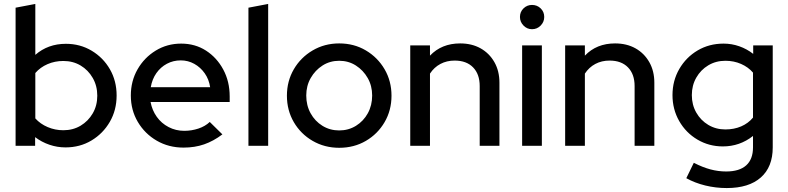

<svg xmlns="http://www.w3.org/2000/svg" viewBox="-20 -739 3995 973"><path d="M59 0V-700L159 -719V-461Q223 -517 314 -517Q386 -517 444.5 -482Q503 -447 537 -388Q571 -329 571 -255Q571 -181 536.5 -121.5Q502 -62 443.5 -27Q385 8 312 8Q270 8 230.5 -5.5Q191 -19 158 -44V0ZM301 -79Q350 -79 388.5 -102Q427 -125 450 -164.5Q473 -204 473 -254Q473 -304 450 -344Q427 -384 388.5 -407Q350 -430 301 -430Q258 -430 221 -414Q184 -398 159 -369V-139Q184 -111 221.5 -95Q259 -79 301 -79Z M910 9Q835 9 774.5 -26Q714 -61 678.5 -121Q643 -181 643 -255Q643 -328 677 -387.5Q711 -447 769 -482.5Q827 -518 898 -518Q969 -518 1024 -482.5Q1079 -447 1111.5 -386.5Q1144 -326 1144 -250V-222H743Q751 -180 774.5 -147Q798 -114 834.5 -95Q871 -76 914 -76Q951 -76 985.5 -87.5Q1020 -99 1043 -121L1107 -58Q1062 -24 1014.5 -7.5Q967 9 910 9ZM744 -297H1045Q1039 -337 1017.5 -367.5Q996 -398 964.5 -415.5Q933 -433 896 -433Q858 -433 826 -416Q794 -399 772.5 -368.5Q751 -338 744 -297Z M1239 0V-700L1339 -719V0Z M1699 10Q1625 10 1564.5 -25Q1504 -60 1469 -120Q1434 -180 1434 -254Q1434 -328 1469 -388Q1504 -448 1564.5 -483.5Q1625 -519 1699 -519Q1774 -519 1834 -483.5Q1894 -448 1929 -388Q1964 -328 1964 -254Q1964 -180 1929 -120Q1894 -60 1834 -25Q1774 10 1699 10ZM1699 -78Q1746 -78 1784 -101.5Q1822 -125 1844 -165Q1866 -205 1866 -255Q1866 -304 1843.5 -343.5Q1821 -383 1783.5 -407Q1746 -431 1699 -431Q1652 -431 1614.5 -407Q1577 -383 1554.5 -343.5Q1532 -304 1532 -255Q1532 -205 1554 -165Q1576 -125 1614 -101.5Q1652 -78 1699 -78Z M2059 0V-509H2159V-457Q2218 -519 2312 -519Q2371 -519 2415.5 -494Q2460 -469 2485.5 -424Q2511 -379 2511 -320V0H2411V-303Q2411 -363 2377.5 -397.5Q2344 -432 2284 -432Q2244 -432 2212 -415Q2180 -398 2159 -366V0Z M2626 0V-509H2726V0ZM2676 -591Q2651 -591 2633 -609.5Q2615 -628 2615 -653Q2615 -679 2633 -696.5Q2651 -714 2676 -714Q2702 -714 2720 -696.5Q2738 -679 2738 -653Q2738 -628 2720 -609.5Q2702 -591 2676 -591Z M2844 0V-509H2944V-457Q3003 -519 3097 -519Q3156 -519 3200.5 -494Q3245 -469 3270.5 -424Q3296 -379 3296 -320V0H3196V-303Q3196 -363 3162.5 -397.5Q3129 -432 3069 -432Q3029 -432 2997 -415Q2965 -398 2944 -366V0Z M3663 214Q3607 214 3554 201Q3501 188 3458 164L3496 86Q3541 109 3580.5 119.5Q3620 130 3660 130Q3727 130 3761.5 99Q3796 68 3796 8V-50Q3729 3 3643 3Q3573 3 3514.5 -31.5Q3456 -66 3422 -125.5Q3388 -185 3388 -257Q3388 -330 3422.5 -389.5Q3457 -449 3515.5 -483.5Q3574 -518 3647 -518Q3688 -518 3726.5 -504.5Q3765 -491 3797 -466V-509H3896V8Q3896 107 3835.5 160.5Q3775 214 3663 214ZM3656 -83Q3700 -83 3736 -98.5Q3772 -114 3796 -143V-371Q3772 -399 3735.5 -415Q3699 -431 3656 -431Q3608 -431 3569.5 -408Q3531 -385 3508.5 -345.5Q3486 -306 3486 -257Q3486 -208 3508.5 -168.5Q3531 -129 3569.5 -106Q3608 -83 3656 -83Z"/></svg>

Font: Red Hat Display SemiBold
Style: Regular
Weight: 600
Designer: Pentagram, MCKL
Foundry: Pentagram, MCKL
Version: Version 1.023